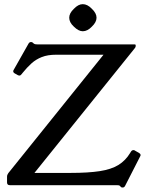

<svg xmlns="http://www.w3.org/2000/svg" viewBox="-20 -868 696 900"><path d="M632 -151Q639 -146.5 639 -141Q639 -138 636 -133L566 4Q562 11 555 11Q550 11 547 9L543 4Q540 1 535.5 0.5Q531 0 526 0H26Q13 0 13 -13V-39.5Q13 -44.5 14.6 -48.5Q16.2 -52.5 19 -56.5L465.2 -611.5H243.5Q203.5 -611.5 176 -600.6Q148.5 -589.8 127.5 -570.8Q106.5 -551.8 85.5 -525.8L82.5 -521.8Q76.5 -513.8 71.5 -513.8Q67.2 -513.8 63.5 -515.8L49 -524Q42 -528 42 -534Q42 -538 45 -542L114 -664Q118 -671 126 -671Q128 -671 130.5 -670Q133 -669 138 -664Q142 -661 146.5 -660.5Q151 -660 155 -660H611Q616 -660 616 -656V-651Q616 -649 614.5 -646Q613 -643 611 -641L141.5 -57.5H312Q394 -57.5 447.6 -65.8Q501.2 -74 534.9 -94.6Q568.5 -115.2 590.2 -151.2L593.2 -156.2Q598.2 -164.2 604.2 -164.2Q606.2 -164.2 608.2 -164.1Q610.2 -164 612.2 -162.2ZM367.9 -848.5Q390 -848.5 410.7 -826.7Q432.5 -806 432.5 -785Q432.5 -764 410.7 -743.3Q390 -721.5 368 -721.5Q348.2 -721.5 326.2 -743.2Q304.5 -763.1 304.5 -785.1Q304.5 -806 326.3 -826.7Q347 -848.5 367.9 -848.5Z"/></svg>

Font: Young Serif Light
Style: Regular
Weight: 300
Designer: Bastien Sozeau
Foundry: NBR — Bastien Sozeau
Version: Version 5.001